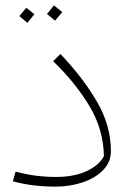

<svg xmlns="http://www.w3.org/2000/svg" viewBox="-20 -683 492 715"><path d="M28 -8 38 -44Q111 -24 188 -24Q256 -24 303 -46Q350 -68 367 -102Q365 -202 312.5 -289Q260 -376 178 -455L205 -482Q288 -395 340.5 -305.5Q393 -216 393 -120Q393 -79 363.5 -49Q334 -19 286.5 -3.5Q239 12 188 12Q98 12 28 -8ZM155 -631 181 -663 212 -638 185 -606ZM52 -623 78 -654 108 -630 82 -598Z"/></svg>

Font: FiraGO UltraLight
Style: Italic
Weight: 200
Italic angle: -8°
Designer: bBox Type GmbH
Foundry: bBox Type GmbH
Version: Version 1.001